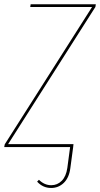

<svg xmlns="http://www.w3.org/2000/svg" viewBox="-25 -701 477 915"><path d="M431.6 -680.7 429.7 -668 13.7 -14.2H325.2L323.7 0L310.1 101.1Q304.2 146 279.1 170.4Q253.9 194.8 218.8 194.8Q179.2 194.8 151.9 164.6L160.6 155.8Q186.5 181.6 219.2 181.6Q248.5 181.6 269.3 160.6Q290 139.6 295.9 99.1L309.1 0H-4.9L-2.4 -13.2L413.6 -667.5H119.1L121.1 -680.7Z"/></svg>

Font: Fira Sans Compressed Hair
Style: Italic
Weight: 100
Width: 3
Italic angle: -8°
Designer: Carrois Corporate & Edenspiekermann AG
Foundry: Carrois Corporate GbR & Edenspiekermann AG
Version: Version 4.203;PS 004.203;hotconv 1.0.88;makeotf.lib2.5.64775